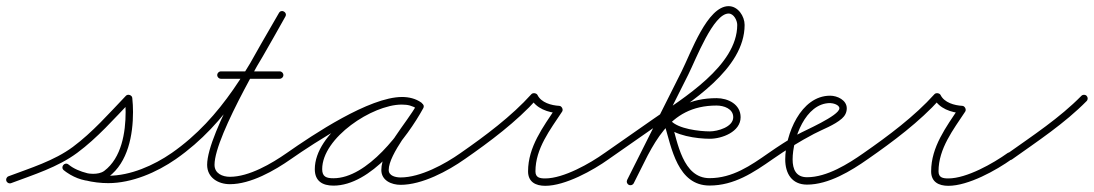

<svg xmlns="http://www.w3.org/2000/svg" viewBox="-32 -584 3555 624"><path d="M4.2 11.2C4.2 11.2 4.2 11.2 4.2 11.2C77.1 -16.2 156.1 -40.6 219.1 -87.4C284.1 -135.5 338.9 -197.9 394.7 -256.2C397.9 -259.6 392.5 -263.6 386.4 -265.7C380.4 -267.8 373.6 -267.9 374.1 -263.3C375.5 -248.8 376.3 -234.6 376.3 -220C376.3 -154 363.2 -70.9 306.8 -28.6C296.9 -21.2 282.9 -19.1 270.8 -19.1C241.7 -19.1 213 -31.4 190.5 -49.4C184.3 -54.3 177.4 -52.2 173.7 -47.6C169.9 -42.9 169.2 -35.8 175.4 -30.7C212.5 -0.1 273 11.2 319.8 11.2C396.7 11.2 477.3 -23.7 539.8 -67.1C545.3 -70.9 546.6 -78.4 542.9 -83.8C539.1 -89.3 531.6 -90.6 526.2 -86.9C467.7 -46.3 391.7 -12.8 319.8 -12.8C278.9 -12.8 223.3 -22.3 190.6 -49.3C184.5 -54.3 177.6 -52.1 173.8 -47.4C170 -42.7 169.3 -35.5 175.5 -30.6C202.3 -9.3 236.2 4.9 270.8 4.9C288.2 4.9 307 1.2 321.2 -9.4C384.2 -56.7 400.3 -145.9 400.3 -220C400.3 -235.4 399.5 -250.4 397.9 -265.7C397.5 -270.3 393.9 -273.8 389.7 -275.2C385.5 -276.7 380.5 -276.1 377.3 -272.8C322.5 -215.5 268.7 -154 204.9 -106.6C143.7 -61.3 66.5 -37.8 -4.2 -11.2C-10.4 -8.9 -13.6 -2 -11.2 4.2C-8.9 10.4 -2 13.6 4.2 11.2Z M539.9 -67.2C539.9 -67.2 539.9 -67.2 539.9 -67.2C709.5 -185.6 795.8 -353.9 895.4 -530.1C899.4 -537.1 896.1 -543.5 890.9 -546.4C885.7 -549.4 878.5 -548.9 874.6 -541.9C822.3 -449.6 641.2 -152.6 641.2 -48.3C641.2 -6.5 677.1 14.6 715.3 14.6C782.9 14.6 860.3 -29.6 913.9 -67.2C919.3 -71 920.6 -78.5 916.8 -83.9C913 -89.3 905.5 -90.6 900.1 -86.8C900.1 -86.8 900.1 -86.8 900.1 -86.8C850.9 -52.4 777.5 -9.4 715.3 -9.4C690.7 -9.4 665.2 -20.3 665.2 -48.3C665.2 -144.7 846.7 -444 895.4 -530.1C899.4 -537.1 896.1 -543.5 890.9 -546.4C885.7 -549.4 878.5 -548.9 874.6 -541.9C776.8 -369.2 692.5 -202.9 526.1 -86.8C520.7 -83 519.4 -75.6 523.2 -70.1C527 -64.7 534.4 -63.4 539.9 -67.2ZM686 -328C686 -328 686 -328 686 -328C749.7 -328 813.3 -328 877 -328C883.6 -328 889 -333.4 889 -340C889 -346.6 883.6 -352 877 -352C877 -352 877 -352 877 -352C813.3 -352 749.7 -352 686 -352C679.4 -352 674 -346.6 674 -340C674 -333.4 679.4 -328 686 -328Z M897.2 -70.1C901 -64.7 908.4 -63.4 913.9 -67.2C989.9 -120.2 1180.5 -244.8 1274.6 -244.8C1291.5 -244.8 1309.1 -241.2 1323 -231.2C1329.2 -226.8 1335.8 -229.9 1339.1 -235.1C1342.5 -240.3 1342.6 -247.6 1336 -251.4C1315.1 -263.5 1298.1 -268.1 1273.3 -268.1C1165.1 -268.1 991.1 -150.4 991.1 -34.2C991.1 4.5 1016 19.3 1051.7 19.3C1172.8 19.3 1291.2 -136.7 1343.5 -232.2C1347.4 -239.3 1344 -245.6 1338.8 -248.5C1333.5 -251.4 1326.3 -250.8 1322.5 -243.8C1289.3 -183.3 1207.3 -98.5 1207.3 -31.6C1207.3 2.7 1240.4 16.7 1270 16.7C1339.7 16.7 1423.3 -27.9 1478.9 -67.2C1484.3 -71 1485.6 -78.5 1481.8 -83.9C1478 -89.3 1470.5 -90.6 1465.1 -86.8C1465.1 -86.8 1465.1 -86.8 1465.1 -86.8C1413.7 -50.5 1334.4 -7.3 1270 -7.3C1254.6 -7.3 1231.3 -12 1231.3 -31.6C1231.3 -83.4 1315 -180.2 1343.5 -232.2C1347.4 -239.2 1344 -245.6 1338.8 -248.5C1333.5 -251.4 1326.3 -250.8 1322.5 -243.8C1275.1 -157.2 1162.1 -4.7 1051.7 -4.7C1029.2 -4.7 1015.1 -9.2 1015.1 -34.2C1015.1 -136.6 1178.8 -244.1 1273.3 -244.1C1294 -244.1 1306.8 -240.6 1324 -230.6C1330.6 -226.8 1336.9 -229.6 1340.1 -234.5C1343.2 -239.4 1343.2 -246.3 1337 -250.8C1318.9 -263.7 1296.6 -268.8 1274.6 -268.8C1168.2 -268.8 985 -146.1 900.1 -86.8C894.7 -83 893.4 -75.6 897.2 -70.1Z M1478.8 -67.1C1478.8 -67.1 1478.8 -67.1 1478.8 -67.1C1559.6 -123.2 1647.2 -188.7 1712.9 -262C1715.3 -264.6 1709.6 -266.9 1703.7 -267.7C1697.8 -268.5 1691.7 -267.9 1693.2 -264.7C1709.6 -231.4 1749.5 -217.9 1784.4 -216C1788.4 -215.8 1787.1 -222.1 1784.3 -227.7C1781.6 -233.2 1777.2 -238 1775 -234.6C1733.1 -171.1 1684.2 -106.9 1684.2 -27.1C1684.2 7.4 1708.8 19.9 1740.1 19.9C1805.1 19.9 1895.5 -30.3 1947 -67.2C1952.4 -71.1 1953.6 -78.6 1949.8 -84C1945.9 -89.4 1938.4 -90.6 1933 -86.8C1933 -86.8 1933 -86.8 1933 -86.8C1885.9 -53 1799.6 -4.1 1740.1 -4.1C1722.2 -4.1 1708.2 -6.8 1708.2 -27.1C1708.2 -101.3 1756 -162.3 1795 -221.4C1797.2 -224.7 1796.9 -229.3 1795 -233C1793.1 -236.8 1789.7 -239.8 1785.6 -240C1760 -241.4 1727 -250.3 1714.8 -275.3C1713.2 -278.5 1709.5 -280.4 1705.5 -281C1701.6 -281.5 1697.4 -280.6 1695.1 -278C1630.6 -206.2 1544.3 -141.9 1465.2 -86.9C1459.7 -83.1 1458.4 -75.6 1462.1 -70.2C1465.9 -64.7 1473.4 -63.4 1478.8 -67.1Z M1930.2 -70.1C1934 -64.7 1941.4 -63.4 1946.9 -67.2C2000 -104.3 2053.2 -141.4 2106.4 -178.5C2106.4 -178.5 2106.4 -178.5 2106.4 -178.5C2106.4 -178.5 2106.4 -178.5 2106.4 -178.5C2209.3 -250.6 2388 -358.7 2388 -503C2388 -531.2 2366.6 -564 2336 -564C2266.5 -564 2213.5 -412.3 2183.4 -352.4C2124.4 -234.7 2065.3 -117 2006.3 0.6C2003.3 6.5 2005.7 13.8 2011.6 16.7C2017.5 19.7 2024.8 17.3 2027.7 11.4C2027.7 11.4 2027.7 11.4 2027.7 11.4C2086.8 -106.3 2145.8 -224 2204.9 -341.6C2229.9 -391.5 2286.1 -540 2336 -540C2352.8 -540 2364 -517.6 2364 -503C2364 -370.1 2186.6 -264 2092.6 -198.2C2092.6 -198.2 2092.6 -198.2 2092.6 -198.2C2092.6 -198.2 2092.6 -198.2 2092.6 -198.2C2039.5 -161.1 1986.3 -124 1933.1 -86.8C1927.7 -83 1926.4 -75.6 1930.2 -70.1ZM2011.6 16.7C2017.5 19.7 2024.7 17.4 2027.7 11.4C2090.2 -111.2 2136.2 -241 2297 -241C2320.3 -241 2351 -230.8 2351 -203C2351 -171 2299.8 -157 2275 -157C2241 -157 2171.8 -165.1 2148 -192C2143.8 -196.6 2137.8 -196.8 2133.3 -194.3C2128.8 -191.8 2125.7 -186.6 2127.5 -180.6C2150.5 -102.6 2170.4 19 2274 19C2354.2 19 2417 -23.2 2479.9 -67.2C2485.3 -71 2486.6 -78.5 2482.8 -83.9C2479 -89.3 2471.5 -90.6 2466.1 -86.8C2407.6 -45.9 2348.7 -5 2274 -5C2186.9 -5 2170 -121.6 2150.5 -187.4C2148.7 -193.4 2141.5 -192.9 2135.8 -189.8C2130.1 -186.6 2125.9 -180.7 2130 -176C2159.2 -143.1 2233.1 -133 2275 -133C2314.4 -133 2375 -155.6 2375 -203C2375 -245.1 2334.1 -265 2297 -265C2124.4 -265 2073.5 -131.3 2006.3 0.6C2003.3 6.5 2005.6 13.7 2011.6 16.7Z M2479.9 -67.2C2479.9 -67.2 2479.9 -67.2 2479.9 -67.2C2522.7 -97 2567 -124.5 2613.2 -148.8C2641.9 -163.9 2679.6 -177.1 2704.1 -198.6C2714.1 -207.4 2720 -218.4 2720 -232C2720 -258.8 2689.1 -273 2666 -273C2570.2 -273 2520 -146.6 2520 -66C2520 -20.5 2541.1 16 2591 16C2660.9 16 2734 -28.5 2788.9 -67.2C2794.3 -71 2795.6 -78.5 2791.8 -83.9C2788 -89.3 2780.5 -90.6 2775.1 -86.8C2724.6 -51.3 2655.4 -8 2591 -8C2554.9 -8 2544 -33.9 2544 -66C2544 -132.3 2585.2 -249 2666 -249C2674.7 -249 2696 -243.7 2696 -232C2696 -207.9 2580.8 -158.9 2560.6 -147.2C2528.2 -128.5 2496.8 -108.2 2466.1 -86.8C2460.7 -83 2459.4 -75.6 2463.2 -70.1C2467 -64.7 2474.4 -63.4 2479.9 -67.2Z M2788.8 -67.1C2788.8 -67.1 2788.8 -67.1 2788.8 -67.1C2869.6 -123.2 2957.2 -188.7 3022.9 -262C3025.3 -264.6 3019.6 -266.9 3013.7 -267.7C3007.8 -268.5 3001.7 -267.9 3003.2 -264.7C3019.6 -231.4 3059.5 -217.9 3094.4 -216C3098.4 -215.8 3097.1 -222.1 3094.3 -227.7C3091.6 -233.2 3087.2 -238 3085 -234.6C3043.1 -171.1 2994.2 -106.9 2994.2 -27.1C2994.2 7.4 3018.8 19.9 3050.1 19.9C3115.1 19.9 3205.5 -30.3 3257 -67.2C3262.4 -71.1 3263.6 -78.6 3259.8 -84C3255.9 -89.4 3248.4 -90.6 3243 -86.8C3243 -86.8 3243 -86.8 3243 -86.8C3195.9 -53 3109.6 -4.1 3050.1 -4.1C3032.2 -4.1 3018.2 -6.8 3018.2 -27.1C3018.2 -101.3 3066 -162.3 3105 -221.4C3107.2 -224.7 3106.9 -229.3 3105 -233C3103.1 -236.8 3099.7 -239.8 3095.6 -240C3070 -241.4 3037 -250.3 3024.8 -275.3C3023.2 -278.5 3019.5 -280.4 3015.5 -281C3011.6 -281.5 3007.4 -280.6 3005.1 -278C2940.6 -206.2 2854.3 -141.9 2775.2 -86.9C2769.7 -83.1 2768.4 -75.6 2772.1 -70.2C2775.9 -64.7 2783.4 -63.4 2788.8 -67.1Z M3240.2 -68.7C3244.1 -63.3 3251.5 -62 3257 -65.9C3339.7 -124.7 3428.2 -183.1 3499.6 -255.6C3504.2 -260.3 3504.1 -267.9 3499.4 -272.6C3494.7 -277.2 3487.1 -277.1 3482.4 -272.4C3482.4 -272.4 3482.4 -272.4 3482.4 -272.4C3412.1 -200.9 3324.6 -143.4 3243 -85.4C3237.6 -81.6 3236.4 -74.1 3240.2 -68.7Z"/></svg>

Font: FRB American Cursive Guidelines Light
Style: Italic
Weight: 300
Italic angle: -25°
Version: Version 2.0;Modular Font Editor K font №1